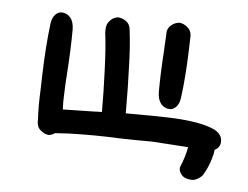

<svg xmlns="http://www.w3.org/2000/svg" viewBox="-37 -331 599 464"><g transform="rotate(5 262.5 -99.0)"><path d="M487.3 -37.1Q469.7 -45.9 439.5 -50.8Q409.2 -55.7 371.1 -56.6Q333 -57.6 293 -57.6H270.5V-69.3Q270.5 -121.1 268.6 -168Q267.6 -215.8 262.7 -255.9Q261.7 -273.4 251 -280.3Q241.2 -287.1 230.5 -287.1Q219.7 -285.2 211.9 -276.4Q204.1 -268.6 204.1 -253.9V-248Q209 -210 210.9 -153.3Q212.9 -106.4 212.9 -55.7Q167 -54.7 118.2 -53.7Q117.2 -71.3 118.2 -90.8Q119.1 -119.1 121.1 -145.5Q125 -204.1 125 -248Q125 -266.6 116.2 -277.3Q107.4 -287.1 94.7 -287.1Q86.9 -287.1 80.1 -280.3Q72.3 -272.5 70.3 -256.8Q63.5 -201.2 61.5 -131.8L60.5 -95.7Q58.6 -56.6 60.5 -23.4Q59.6 -5.9 70.3 2Q79.1 9.8 89.8 10.7Q97.7 9.8 104.5 4.9L138.7 2.9Q201.2 1 260.7 3.9Q304.7 4.9 340.8 4.9L384.8 7.8L427.7 10.7Q423.8 33.2 414.1 56.6Q409.2 66.4 417 77.1Q422.9 85.9 436.5 87.9Q449.2 90.8 460 83Q468.8 77.1 470.7 72.3Q481.4 54.7 487.3 34.2Q491.2 22.5 492.2 11.7L498 7.8Q505.9 1 505.9 -9.8Q505.9 -27.3 487.3 -37.1ZM390.6 -84Q398.4 -91.8 400.4 -107.4Q407.2 -159.2 409.2 -223.6L410.2 -258.8Q409.2 -271.5 400.4 -278.3Q391.6 -286.1 380.9 -287.1Q369.1 -286.1 360.4 -278.3Q353.5 -272.5 351.6 -262.7V-256.8L349.6 -221.7V-218.8Q345.7 -160.2 345.7 -116.2Q345.7 -97.7 354.5 -86.9Q363.3 -77.1 376 -77.1Q383.8 -77.1 390.6 -84Z"/></g></svg>

Font: Hi Melody Cyrillic
Style: Regular
Weight: 400
Version: Version 0.90 April 10, 2018